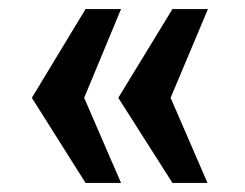

<svg xmlns="http://www.w3.org/2000/svg" viewBox="-20 -466 539 422"><path d="M165 -251 246 -446H168L50 -251L168 -64H246ZM355 -251 437 -446H359L240 -251L359 -64H436Z"/></svg>

Font: United Sans
Style: Bold
Weight: 700
Designer: Pablo Impallari, Rodrigo Fuenzalida (Modified by Dan O. Williams)
Version: Version 1.000;PS 001.000;hotconv 1.0.88;makeotf.lib2.5.64775